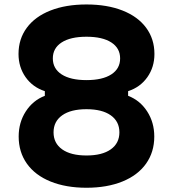

<svg xmlns="http://www.w3.org/2000/svg" viewBox="-20 -839 790 877"><path d="M528.7 -572.2Q528.7 -619 488.5 -645.1Q448.2 -671.2 375 -671.2Q301.8 -671.2 261.5 -645.1Q221.3 -619 221.3 -572.2Q221.3 -525.3 261.5 -499.2Q301.8 -473.1 375 -473.1Q448.2 -473.1 488.5 -499.2Q528.7 -525.3 528.7 -572.2ZM375 -818.6Q469.2 -818.6 539.5 -791Q609.8 -763.3 647.6 -712.1Q685.4 -660.9 685.4 -592.6Q685.4 -532.3 653 -486.4Q620.6 -440.6 565.2 -422.6V-401.4Q619.6 -380.5 652.2 -330.1Q684.7 -279.8 684.7 -215.4Q684.7 -144.4 647.1 -91.4Q609.4 -38.4 539.2 -9.9Q468.9 18.6 375 18.6Q281.1 18.6 210.8 -9.9Q140.6 -38.4 102.9 -91.4Q65.3 -144.4 65.3 -215.4Q65.3 -279.8 97.8 -330.1Q130.4 -380.5 184.8 -401.4V-422.6Q129.4 -440.6 97 -486.4Q64.6 -532.3 64.6 -592.6Q64.6 -660.9 102.4 -712.1Q140.2 -763.3 210.5 -791Q280.8 -818.6 375 -818.6ZM375 -128.8Q446.5 -128.8 485.9 -156.7Q525.4 -184.7 525.4 -234.5Q525.4 -284.3 485.9 -312.3Q446.5 -340.2 375 -340.2Q303.5 -340.2 264.1 -312.3Q224.6 -284.3 224.6 -234.5Q224.6 -184.7 264.1 -156.7Q303.5 -128.8 375 -128.8Z"/></svg>

Font: Martian Mono Custom sWd Rg
Style: Regular
Weight: 400
Width: 6
Monospace: yes
Designer: Alex Havermale
Foundry: Evil Martians
Version: Version 1.000